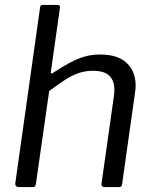

<svg xmlns="http://www.w3.org/2000/svg" viewBox="-20 -762 624 782"><path d="M56 0Q49.3 0 45.3 -4.7Q41.3 -9.3 42.3 -15.8L143.2 -731.5Q144.5 -738.2 147.1 -740.1Q149.7 -742 155.1 -742H214.3Q226.3 -742 224 -729.4L187.4 -471.2Q185.8 -458.9 193.9 -464Q234.2 -490.4 265.6 -507.2Q297 -523.9 326.1 -532Q355.2 -540 387.9 -540Q459.5 -540 495.9 -505.7Q532.4 -471.3 532.4 -413.9Q532.4 -407.3 531.9 -400.3Q531.4 -393.2 530.1 -385.7L477.5 -13.1Q476.2 -5.4 473.6 -2.7Q471 0 463 0H406.6Q390.9 0 393.7 -15.8L444.1 -372.2Q445.1 -378.8 445.4 -385Q445.8 -391.1 445.8 -396.7Q445.8 -434 424.9 -453.8Q404 -473.7 358.2 -473.7Q327.4 -473.7 300.2 -464.3Q273 -454.9 244.6 -436.6Q216.3 -418.3 180.3 -391.1L126.1 -12.1Q124.8 -4.8 122.1 -2.4Q119.3 0 110.8 0Z"/></svg>

Font: Libre Franklin Thin
Style: Italic
Weight: 100
Italic angle: -8°
Designer: Pablo Impallari, Rodrigo Fuenzalida, Nhung Nguyen
Foundry: Impallari Type
Version: Version 3.000